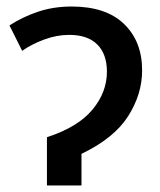

<svg xmlns="http://www.w3.org/2000/svg" viewBox="-20 -569 492 589"><path d="M200 -549Q305 -549 360.5 -495.5Q416 -442 416 -353Q416 -280 373 -212.5Q330 -145 230 -97V0H124V-148Q219 -179 263.5 -232.5Q308 -286 308 -349Q308 -403 278.5 -432.5Q249 -462 192 -462Q154 -462 115 -447.5Q76 -433 48 -413L9 -491Q49 -517 96.5 -533Q144 -549 200 -549Z"/></svg>

Font: Noto Sans Medium
Style: Regular
Weight: 500
Designer: Monotype Design Team
Foundry: Monotype Imaging Inc.
Version: Version 2.007